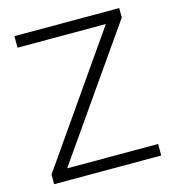

<svg xmlns="http://www.w3.org/2000/svg" viewBox="-106 -794 801 883"><g transform="rotate(-15 295.0 -352.5)"><path d="M43 0V-46L483 -678V-650H43V-705H542V-660L101 -28V-55H553V0Z"/></g></svg>

Font: Mulish ExtraLight Light
Style: Regular
Weight: 300
Version: Version 3.603